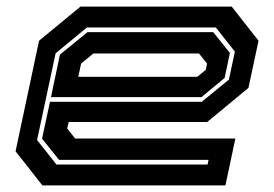

<svg xmlns="http://www.w3.org/2000/svg" viewBox="-20 -560 828 580"><path d="M680 -540 761 -437 730.5 -294.5 606 -191.5H187.5L183 -172L207 -141.5H691L661 0H108L27 -103L98 -437L223 -540ZM632 -477H242.5L148 -399L92 -137L150.5 -63H607L610 -77H158.5L107 -141L131 -252.5H589.5L671.5 -319.5L689.5 -404ZM624 -463 674.5 -400 658.5 -324.5 588.5 -266.5H134L161 -395L244.5 -463ZM581 -398.5H262L225 -368L216.5 -328H576L601.5 -349L605.5 -368Z"/></svg>

Font: Tourney Expanded Regular
Style: Bold Italic
Weight: 700
Width: 7
Italic angle: -12°
Designer: Tyler Finck
Foundry: Etcetera Type Co
Version: Version 1.010; ttfautohint (v1.8.3)